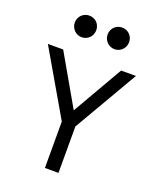

<svg xmlns="http://www.w3.org/2000/svg" viewBox="-169 -1043 938 1143"><g transform="rotate(20 300.0 -471.5)"><path d="M257 0H343V-294L579 -700H485L301 -381L118 -700H21L257 -294ZM128 -875C128 -837 158 -806 196 -806C235 -806 264 -837 264 -875C264 -913 235 -943 196 -943C158 -943 128 -913 128 -875ZM336 -875C336 -837 366 -806 404 -806C443 -806 472 -837 472 -875C472 -913 443 -943 404 -943C366 -943 336 -913 336 -875Z"/></g></svg>

Font: CommitMono
Style: 400Regular
Weight: 400
Monospace: yes
Designer: Eigil Nikolajsen
Foundry: Eigil Nikolajsen
Version: Version 1.143